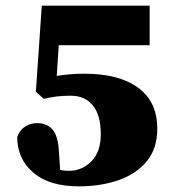

<svg xmlns="http://www.w3.org/2000/svg" viewBox="-20 -644 600 680"><path d="M259 16Q155 16 98 -32.5Q41 -81 41 -159Q50 -184 69.5 -196Q89 -208 111 -208Q145 -208 164.5 -187Q184 -166 188 -117L193 -42Q207 -39 224 -39Q271 -39 304 -73Q337 -107 337 -168Q337 -236 309 -270.5Q281 -305 230 -305Q205 -305 182.5 -302.5Q160 -300 135 -294L107 -319L128 -624H510V-484H188L181 -375Q204 -379 228.5 -381Q253 -383 279 -383Q401 -383 469 -333.5Q537 -284 537 -188Q537 -118 500 -73Q463 -28 400 -6Q337 16 259 16Z"/></svg>

Font: Source Serif 4 Black
Style: Regular
Weight: 900
Designer: Frank Grießhammer
Foundry: Adobe
Version: Version 4.005;hotconv 1.1.0;makeotfexe 2.6.0